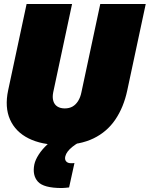

<svg xmlns="http://www.w3.org/2000/svg" viewBox="-20 -718 754 967"><path d="M286 12Q190 12 124 -21Q58 -54 30.5 -116Q3 -178 21 -263L114 -698H343L248 -253Q243 -228 248.5 -209.5Q254 -191 269 -181.5Q284 -172 306 -172Q329 -172 345.5 -181.5Q362 -191 373.5 -209.5Q385 -228 390 -253L485 -698H714L621 -263Q603 -178 561 -116Q519 -54 451 -21Q383 12 286 12ZM328 226Q318 227 308.5 228Q299 229 291 229Q200 229 171 197Q142 165 153 110Q158 87 175 60.5Q192 34 219.5 8.5Q247 -17 285 -37L376 0Q359 10 344.5 21.5Q330 33 321 45Q312 57 309 69Q305 85 313 94.5Q321 104 337 104Q342 104 346.5 104Q351 104 355 103Z"/></svg>

Font: Azeret Mono Thin Black
Style: Italic
Weight: 900
Italic angle: -12°
Version: Version 1.002